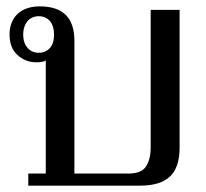

<svg xmlns="http://www.w3.org/2000/svg" viewBox="-20 -584 647 604"><path d="M69 -38C69 -38 69 0 69 0C69 0 421 0 421 0C464 0 495 -10 515 -29C535 -48 545 -78 545 -121C545 -121 545 -553 545 -553C545 -553 454 -553 454 -553C454 -553 454 -120 454 -120C454 -95 449 -75 439 -60C429 -45 411 -38 384 -38C384 -38 214 -38 214 -38C214 -38 214 -456 214 -456C214 -528 178 -564 105 -564C76 -564 53 -556 36 -541C19 -525 10 -503 10 -476C10 -448 18 -426 35 -411C51 -396 71 -388 95 -388C109 -388 119 -390 124 -394C124 -394 124 -38 124 -38C124 -38 69 -38 69 -38ZM137 -433C128 -423 116 -418 102 -418C88 -418 76 -423 67 -433C58 -443 53 -457 53 -475C53 -493 58 -507 67 -518C76 -528 88 -533 102 -533C116 -533 128 -528 137 -518C146 -507 150 -493 150 -475C150 -457 146 -443 137 -433Z"/></svg>

Font: BUSH 25 TRIRONG 0515 A
Style: Regular
Weight: 400
Designer: Katatrad Team
Foundry: CadsonDemak